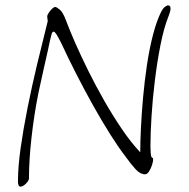

<svg xmlns="http://www.w3.org/2000/svg" viewBox="-20 -626 704 716"><path d="M56 70Q51 70 49 64Q47 58 47 54V50Q47 -4 57 -74.5Q67 -145 83 -225Q99 -305 118.5 -386.5Q138 -468 157 -543Q158 -544 158 -547Q158 -551 157 -555.5Q156 -560 156 -564Q156 -572 167.5 -586Q179 -600 186 -600Q191 -600 203 -590Q215 -580 226 -550Q239 -515 260.5 -466Q282 -417 309.5 -361.5Q337 -306 369 -250Q401 -194 435 -144Q469 -94 503 -58Q503 -95 505.5 -148Q508 -201 513.5 -262Q519 -323 528 -383.5Q537 -444 550.5 -496Q564 -548 581 -582Q587 -594 594.5 -600Q602 -606 607 -606Q616 -606 616 -594Q616 -589 614 -582Q612 -575 609 -567Q591 -522 578.5 -458.5Q566 -395 557.5 -325.5Q549 -256 545 -191.5Q541 -127 541 -79Q541 -69 542 -55.5Q543 -42 546 -39Q549 -37 550 -36.5Q551 -36 551 -30Q551 -24 547 -11Q543 2 536 13Q529 24 521 24Q503 24 486 5.5Q469 -13 449 -41Q424 -73 392 -123.5Q360 -174 326.5 -234Q293 -294 262.5 -354Q232 -414 209 -464Q197 -488 190.5 -498Q184 -508 180 -508Q175 -508 172 -497.5Q169 -487 166 -473Q165 -466 158 -435.5Q151 -405 141.5 -362.5Q132 -320 123 -278Q107 -198 97.5 -113Q88 -28 88 40Q88 47 77 58.5Q66 70 56 70Z"/></svg>

Font: Moon Dance
Style: Regular
Weight: 400
Designer: Robert E. Leuschke
Foundry: Robert E. Leuschke
Version: Version 1.010; ttfautohint (v1.8.3)